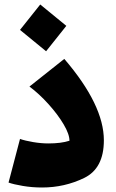

<svg xmlns="http://www.w3.org/2000/svg" viewBox="-20 -814 517 854"><path d="M18 -2 69 -196Q92 -188 127.5 -182Q163 -176 195 -176Q252 -176 289 -188Q289 -217 263 -261Q237 -305 195.5 -351Q154 -397 111 -429L266 -552Q442 -347 442 -190Q442 -65 354.5 -22.5Q267 20 167 20Q123 20 81.5 13Q40 6 18 -2ZM69 -681 159 -794 275 -699 185 -586Z"/></svg>

Font: FiraGO Heavy
Style: Italic
Weight: 900
Italic angle: -8°
Designer: bBox Type GmbH
Foundry: bBox Type GmbH
Version: Version 1.001